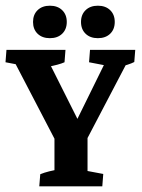

<svg xmlns="http://www.w3.org/2000/svg" viewBox="-20 -660 502 680"><path d="M173.3 -168 31.7 -439.9 61.5 -427.7 -0.5 -439.5 2.9 -483.4H211.9L208.5 -439.5Q189 -430.7 147 -422.9L155.8 -435.1L272.9 -201.7L289.6 -170.4ZM220.7 -170.9 353 -439.9 363.8 -426.3 295.4 -439.5 298.8 -483.4H459L455.6 -440.4Q446.3 -435.5 431.2 -430.7Q416 -425.8 397.9 -421.9L430.7 -439.9L289.6 -170.4ZM172.9 -7.3V-202.1H290V-7.3ZM119.1 0 122.6 -43Q136.7 -48.8 154.5 -53.2Q172.4 -57.6 191.4 -60.5L172.9 -12.2V-88.9H290V-12.2L272.9 -57.6L345.7 -43.9L342.3 0ZM156.7 -524.8Q129.5 -524.8 113.2 -540.5Q97 -556.2 97 -582.3Q97 -608.3 113.2 -624Q129.5 -639.8 156.7 -639.8Q184 -639.8 200.2 -624Q216.5 -608.3 216.5 -582.3Q216.5 -556.2 200.2 -540.5Q184 -524.8 156.7 -524.8ZM326.7 -524.8Q299.4 -524.8 283.2 -540.5Q266.9 -556.2 266.9 -582.3Q266.9 -608.3 283.2 -624Q299.4 -639.8 326.7 -639.8Q353.9 -639.8 370.2 -624Q386.4 -608.3 386.4 -582.3Q386.4 -556.2 370.2 -540.5Q353.9 -524.8 326.7 -524.8Z"/></svg>

Font: Markazi Text
Style: Regular
Weight: 400
Designer: Borna Izadpanah (Arabic designer), Fiona Ross (Arabic design director) and Florian Runge (Latin designer)
Foundry: Borna Izadpanah and Florian Runge
Version: Version 1.000